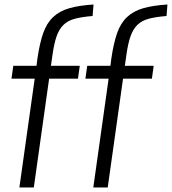

<svg xmlns="http://www.w3.org/2000/svg" viewBox="-20 -832 763 852"><path d="M134 -483H31L39 -540H142L146 -572Q156 -640 171.5 -684.5Q187 -729 215.5 -756Q244 -783 287.5 -795.5Q331 -808 395 -812L391 -761Q342 -757 311 -748.5Q280 -740 261 -721Q242 -702 231 -670.5Q220 -639 213 -589L206 -540H334L326 -483H198L130 0H66ZM462 -483H359L367 -540H470L474 -572Q484 -640 499.5 -684.5Q515 -729 543.5 -756Q572 -783 615.5 -795.5Q659 -808 723 -812L719 -761Q670 -757 639 -748.5Q608 -740 589 -721Q570 -702 559 -670.5Q548 -639 541 -589L534 -540H662L654 -483H526L458 0H394Z"/></svg>

Font: Plata Sans Light
Style: Italic
Weight: 300
Italic angle: -8°
Designer: Pablo Impallari, Andres Torresi, & Cristiano Sobral
Foundry: Pablo Impallari, Andres Torresi, & Cristiano Sobral
Version: Version 1.00;December 28, 2019;FontCreator 12.0.0.2547 64-bi